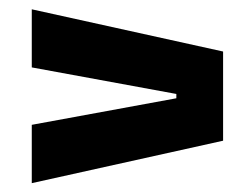

<svg xmlns="http://www.w3.org/2000/svg" viewBox="-20 -520 556 423"><path d="M368.5 -313 50 -371.5V-499.5L471.5 -406.5V-210L50 -116.5V-245L368.5 -303.5Z"/></svg>

Font: Anek Telugu
Style: Bold
Weight: 700
Designer: Omkar Bhoir (Telugu), Yesha Goshar (Latin)
Foundry: Ek Type
Version: Version 1.003